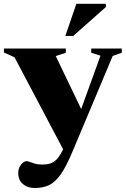

<svg xmlns="http://www.w3.org/2000/svg" viewBox="-34 -710 644 983"><path d="M394 -126 304.5 83.5 40.5 -416.5 -14 -441.5V-461.5H303V-440L251.5 -423ZM144 252.5Q107 252.5 83.2 232.2Q59.5 212 59.5 176Q59.5 157 66.8 143.5Q74 130 84 122.5Q94 115 102.5 115Q108.5 115 118.8 119.2Q129 123.5 144.5 128Q160 132.5 182 132.5Q205.5 132.5 223 127Q240.5 121.5 254.8 107.2Q269 93 283.5 65.5L328 -21.5L367 -111.5L480.5 -425L433 -440V-461.5H589.5V-440L543 -423.5L337 66.5Q305.5 142 277.2 182.2Q249 222.5 217.8 237.5Q186.5 252.5 144 252.5ZM300.5 -526 357 -690.5H508V-674L341 -526Z"/></svg>

Font: Newsreader 36pt ExtraBold
Style: Regular
Weight: 800
Designer: Hugues Gentile
Foundry: Production Type
Version: Version 1.003